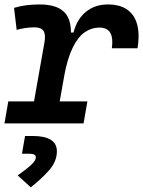

<svg xmlns="http://www.w3.org/2000/svg" viewBox="-29 -547 635 851"><path d="M104.5 0 168 -358.9Q174.3 -394 163.8 -409.9Q153.3 -425.8 124 -425.8Q84.5 -425.8 44.9 -414.6L33.2 -512.2Q59.1 -520 87.6 -523.7Q116.2 -527.3 147 -527.3Q232.4 -527.3 264.4 -483.4Q296.4 -439.5 279.8 -346.2L218.3 0ZM-9.3 0 7.8 -97.7H358.4L341.3 0ZM254.9 -208 273.9 -402.8H296.9Q312 -462.4 352.1 -494.9Q392.1 -527.3 449.7 -527.3Q527.8 -527.3 561.8 -477.1Q595.7 -426.8 580.6 -333H466.8Q473.1 -378.9 459.5 -401.9Q445.8 -424.8 411.1 -424.8Q377 -424.8 347.2 -404.5Q317.4 -384.3 293.7 -336.7Q270 -289.1 254.9 -208ZM107.4 283.2 49.3 230.5Q88.4 203.1 109.1 183.8Q129.9 164.6 129.9 149.9Q129.9 134.3 100.1 134.3H68.4L82 55.7H115.7Q223.1 55.7 223.1 123.5Q223.1 168.5 188.5 207.8Q153.8 247.1 107.4 283.2Z"/></svg>

Font: Cascadia Mono Medium
Style: Italic
Weight: 500
Italic angle: -10°
Monospace: yes
Designer: Aaron Bell
Foundry: Saja Typeworks
Version: Version 2407.024